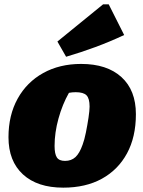

<svg xmlns="http://www.w3.org/2000/svg" viewBox="-20 -850 656 883"><path d="M271 13Q152 13 85.5 -48Q19 -109 19 -219Q19 -320 61 -396Q103 -472 178.5 -514Q254 -556 353 -556Q472 -556 538.5 -495.5Q605 -435 605 -325Q605 -220 564 -144.5Q523 -69 448.5 -28Q374 13 271 13ZM279 -110Q308 -110 327 -127.5Q346 -145 360 -185Q368 -206 375 -240.5Q382 -275 387 -308.5Q392 -342 392 -360Q392 -397 378 -411.5Q364 -426 328 -426Q312 -426 297 -423Q267 -370 249 -305Q231 -240 231 -179Q231 -142 241.5 -126Q252 -110 279 -110ZM284 -589 244 -659 454 -830H480L551 -689Q485 -658 418.5 -633.5Q352 -609 284 -589Z"/></svg>

Font: Piazzolla SC Black
Style: Italic
Weight: 900
Italic angle: -11.3°
Designer: Juan Pablo del Peral
Foundry: Huerta Tipografica
Version: Version 1.330